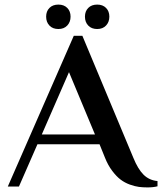

<svg xmlns="http://www.w3.org/2000/svg" viewBox="-20 -817 710 841"><path d="M235.8 -689.9Q210.9 -689.9 196.5 -705.1Q182.1 -720.2 182.1 -744.1Q182.1 -767.6 196.5 -782.2Q210.9 -796.9 235.8 -796.9Q260.3 -796.9 274.7 -782.2Q289.1 -767.6 289.1 -744.1Q289.1 -720.7 274.7 -705.3Q260.3 -689.9 235.8 -689.9ZM405.8 -689.9Q380.9 -689.9 366.5 -705.1Q352.1 -720.2 352.1 -744.1Q352.1 -767.6 366.5 -782.2Q380.9 -796.9 405.8 -796.9Q430.2 -796.9 444.6 -782.2Q459 -767.6 459 -744.1Q459 -720.7 444.6 -705.3Q430.2 -689.9 405.8 -689.9ZM626 3.9Q606 3.9 588.6 1.7Q571.3 -0.5 548.8 -8.5Q526.4 -16.6 508.3 -30.3Q490.2 -43.9 471.7 -68.4Q453.1 -92.8 439.9 -126L416 -185.1H144L63 0H14.2L303.2 -660.2H340.8L564 -126Q584.5 -75.7 609.1 -51.5Q633.8 -27.3 669.9 -23.9V-1Q651.4 3.9 626 3.9ZM163.1 -228H396L282.2 -501Z"/></svg>

Font: El Messiri SemiBold
Style: Regular
Weight: 600
Designer: Mohamed Gaber
Foundry: Kief Type Foundry
Version: Version 2.007;PS 002.007;hotconv 1.0.88;makeotf.lib2.5.64775